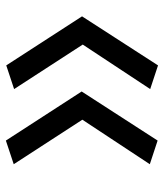

<svg xmlns="http://www.w3.org/2000/svg" viewBox="28 -586 563 660"><g transform="rotate(-90 310.0 -256.5)"><path d="M414.7 -517 583.3 -256.5 509.5 -218.3 333.3 -490ZM333.3 -22.2 509.8 -289.7 583.3 -256.5 414.7 4.7ZM156.3 -518.3 325 -257.8 251.2 -219.7 75 -491.3ZM75 -23.5 251.5 -291 325 -257.8 156.3 3.3Z"/></g></svg>

Font: Monaspace Xenon Var ExtraLight
Style: Regular
Weight: 200
Designer: Riley Cran and the Lettermatic Team
Version: Version 1.200 (Monaspace Xenon Var)